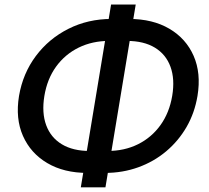

<svg xmlns="http://www.w3.org/2000/svg" viewBox="-20 -780 907 833"><path d="M359.4 -29.8Q257.3 -29.8 185.1 -72.5Q112.8 -115.2 79.6 -190.4Q46.4 -265.6 62.5 -363.8Q79.1 -461.4 135.5 -536.9Q191.9 -612.3 276.9 -655Q361.8 -697.8 463.9 -697.8H540.5Q642.6 -697.8 714.8 -655.3Q787.1 -612.8 820.1 -537.6Q853 -462.4 836.9 -364.3Q824.7 -290.5 789.6 -229.5Q754.4 -168.5 700.9 -123.5Q647.5 -78.6 579.8 -54.2Q512.2 -29.8 435.5 -29.8ZM369.6 -125H446.3Q520 -125 578.9 -154.3Q637.7 -183.6 676.3 -237.3Q714.8 -291 727.1 -363.8Q739.3 -436.5 719.7 -490.2Q700.2 -543.9 652.1 -573.2Q604 -602.5 530.3 -602.5H453.6Q380.4 -602.5 321.3 -573.5Q262.2 -544.4 223.4 -491Q184.6 -437.5 172.4 -363.3Q160.6 -290.5 180.4 -236.8Q200.2 -183.1 248.3 -154.1Q296.4 -125 369.6 -125ZM330.6 32.7 461.9 -760.3H568.8L437.5 32.7Z"/></svg>

Font: Inter 24pt Medium
Style: Italic
Weight: 500
Italic angle: -9.3988°
Designer: Rasmus Andersson
Foundry: rsms
Version: Version 4.001;git-66647c0bb